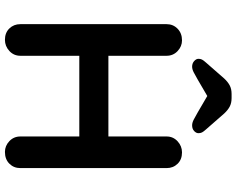

<svg xmlns="http://www.w3.org/2000/svg" viewBox="-108 -828 936 759"><g transform="rotate(90 359.5 -448.0)"><path d="M139 -700Q163 -700 181.5 -682.5Q200 -665 200 -639V-61Q200 -35 181 -17.5Q162 0 137 0Q109 0 92 -17.5Q75 -35 75 -61V-639Q75 -665 93 -682.5Q111 -700 139 -700ZM582 -700Q610 -700 627 -682.5Q644 -665 644 -639V-61Q644 -35 626.5 -17.5Q609 0 580 0Q556 0 537.5 -17.5Q519 -35 519 -61V-639Q519 -665 538 -682.5Q557 -700 582 -700ZM136 -409H582V-294H136ZM378 -811 294 -762Q277 -752 265 -746Q253 -740 243 -740Q230 -740 221 -748Q212 -756 212 -765Q212 -773 215 -779Q218 -785 227 -795L290 -867Q303 -881 317 -888.5Q331 -896 351 -896H367Q387 -896 401 -888.5Q415 -881 428 -867L491 -795Q500 -785 503 -779Q506 -773 506 -765Q506 -756 497.5 -748Q489 -740 475 -740Q465 -740 453 -746Q441 -752 424 -762L340 -811Z"/></g></svg>

Font: zvoove
Style: Bold
Weight: 700
Designer: Vernon Adams (Nunito) & Andrew Paglinawan (Quicksand)
Foundry: zvoove
Version: Version 3.006